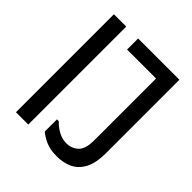

<svg xmlns="http://www.w3.org/2000/svg" viewBox="-195 -829 970 970"><g transform="rotate(45 290.0 -344.0)"><path d="M62 -700H150V0H62ZM530 -178Q530 -103 507 -62Q484 -21 447 -4.5Q410 12 366 12Q316 12 284 -3Q252 -18 234 -34V-121H247Q269 -98 296 -83.5Q323 -69 353 -69Q390 -69 416 -93Q442 -117 442 -178V-700H530ZM235 -700H488V-621H235Z"/></g></svg>

Font: Phudu
Style: Regular
Weight: 400
Version: Version 1.005;gftools[0.9.23]